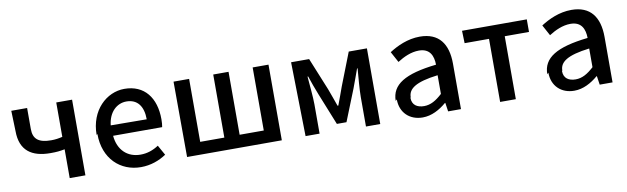

<svg xmlns="http://www.w3.org/2000/svg" viewBox="-40 -988 4757 1457"><g transform="rotate(-10 2338.0 -259.0)"><path d="M66 -390C66 -239 155 -179 299 -179C349 -179 371 -182 409 -189V33H530V-550H408V-285C378 -278 353 -274 321 -274C225 -274 183 -307 183 -385V-547H61Z M674 -260C674 -68 800 45 957 45C1033 45 1099 20 1153 -16L1110 -93C1067 -65 1022 -49 970 -49C869 -49 799 -115 789 -226H1167C1170 -239 1172 -263 1172 -286C1172 -451 1089 -562 934 -562C797 -562 667 -444 667 -254ZM785 -307C796 -409 860 -465 933 -465C1017 -465 1062 -406 1062 -305Z M1314 30H2044V-553H1922V-67H1736V-552H1618V-66H1432V-551H1312Z M2227 30H2335V-196C2335 -251 2325 -350 2320 -412H2325C2340 -365 2361 -310 2379 -264L2477 -20H2551L2648 -263C2664 -308 2685 -361 2701 -408H2705C2700 -345 2691 -245 2691 -189V38H2801V-545H2661L2563 -294C2547 -246 2528 -200 2512 -155H2506C2491 -199 2474 -244 2457 -291L2355 -541H2216Z M2957 -124C2957 -21 3028 45 3128 45C3197 45 3259 11 3312 -34H3315L3325 33H3424V-317C3424 -471 3357 -563 3211 -563C3117 -563 3035 -524 2974 -485L3019 -402C3068 -433 3125 -460 3186 -460C3271 -460 3295 -400 3296 -332C3053 -305 2947 -240 2947 -114ZM3064 -122C3064 -187 3122 -230 3294 -251V-107C3246 -63 3204 -38 3153 -38C3101 -38 3061 -61 3061 -118Z M3538 -455H3726V31H3847V-454H4034V-551H3535Z M4125 -124C4125 -21 4196 45 4296 45C4365 45 4427 11 4480 -34H4483L4493 33H4592V-317C4592 -471 4525 -563 4379 -563C4285 -563 4203 -524 4142 -485L4187 -402C4236 -433 4293 -460 4354 -460C4439 -460 4463 -400 4464 -332C4221 -305 4115 -240 4115 -114ZM4232 -122C4232 -187 4290 -230 4462 -251V-107C4414 -63 4372 -38 4321 -38C4269 -38 4229 -61 4229 -118Z"/></g></svg>

Font: GenEiGothic-pro-SemiBold
Style: Regular
Weight: 500
Designer: Ryoko NISHIZUKA (kana & ideographs); Paul D. Hunt (Latin, Greek & Cyrillic); Wenlong ZHANG (bopomofo); Sandoll Communica
Foundry: Adobe Systems Incorporated; o_tamon
Version: Version 1.000.140830